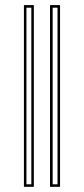

<svg xmlns="http://www.w3.org/2000/svg" viewBox="-20 -718 327 748"><path d="M111.8 9.8H73.2V-698.2H111.8ZM213.9 9.8H174.8V-698.2H213.9ZM102.1 0V-688H83V0ZM204.1 0V-688H185.1V0Z"/></svg>

Font: Linux Biolinum Outline O
Style: Bold
Weight: 700
Designer: Philipp H. Poll
Foundry: Philipp H. Poll
Version: Version 0.9.2